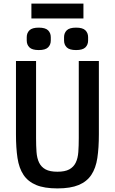

<svg xmlns="http://www.w3.org/2000/svg" viewBox="-20 -1038 640 1070"><path d="M181 -698V-269Q181 -226 183.5 -191Q186 -156 198 -131.5Q210 -107 234 -94Q258 -81 300 -81Q342 -81 366 -94Q390 -107 402 -131.5Q414 -156 416.5 -191Q419 -226 419 -269V-698H531V-289Q531 -214 522.5 -157.5Q514 -101 489 -63.5Q464 -26 418.5 -7Q373 12 300 12Q227 12 181.5 -7Q136 -26 111 -63.5Q86 -101 77.5 -157.5Q69 -214 69 -289V-698ZM155 -1018H445V-935H155ZM196 -759Q159 -759 144 -774Q129 -789 129 -812V-831Q129 -854 144 -869Q159 -884 196 -884Q233 -884 248 -869Q263 -854 263 -831V-812Q263 -789 248 -774Q233 -759 196 -759ZM404 -759Q367 -759 352 -774Q337 -789 337 -812V-831Q337 -854 352 -869Q367 -884 404 -884Q441 -884 456 -869Q471 -854 471 -831V-812Q471 -789 456 -774Q441 -759 404 -759Z"/></svg>

Font: IBM Plex Mono Medium
Style: Regular
Weight: 500
Monospace: yes
Designer: Mike Abbink, Paul van der Laan, Pieter van Rosmalen
Foundry: Bold Monday
Version: Version 2.3